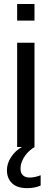

<svg xmlns="http://www.w3.org/2000/svg" viewBox="-20 -745 262 973"><path d="M66.9 -640.6V-724.6H154.8V-640.6ZM66.9 0V-528.3H154.8V0ZM186 195.3Q155.3 208.5 118.2 208.5Q66.9 208.5 41 183.6Q15.1 158.7 15.1 117.2Q15.1 83 36.4 50.8Q57.6 18.6 90.8 0H155.8Q143.6 6.8 130.9 17.8Q118.2 28.8 107.7 43.2Q97.2 57.6 90.6 74.7Q84 91.8 84 110.8Q84 131.3 95.9 143.1Q107.9 154.8 129.9 154.8Q156.2 154.8 186 143.1Z"/></svg>

Font: Arial
Style: Regular
Weight: 400
Designer: Steve Matteson
Foundry: Ascender Corporation
Version: Version 2.00.3